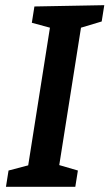

<svg xmlns="http://www.w3.org/2000/svg" viewBox="-20 -722 423 742"><path d="M373 -639 293 -615 209 -84 281 -63 271 0H3L13 -63L89 -83L173 -615L103 -634L113 -697L383 -702Z"/></svg>

Font: Bitter SemiBold
Style: Italic
Weight: 600
Italic angle: -9°
Designer: Sol Matas, and Bitter project Authors
Foundry: Sol Matas
Version: Version 2.001